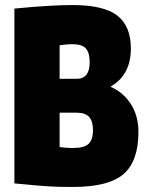

<svg xmlns="http://www.w3.org/2000/svg" viewBox="-20 -730 579 760"><path d="M37 -4V-696Q180 -710 268 -710Q390 -710 444 -668.5Q498 -627 498 -538Q498 -434 419 -388V-386Q470 -363 499 -316.5Q528 -270 528 -208Q528 -92 469 -41Q410 10 269 10Q235 10 213 9.5Q191 9 169.5 7.5Q148 6 117.5 3.5Q87 1 37 -4ZM216 -418H284Q335 -418 335 -484Q335 -521 320 -538Q305 -555 268 -555Q252 -555 243 -554Q234 -553 216 -551ZM216 -148Q246 -144 266 -144Q313 -144 330.5 -160.5Q348 -177 348 -215Q348 -251 332.5 -267.5Q317 -284 282 -284H216Z"/></svg>

Font: Georama SemiCondensed ExtraBold
Style: Regular
Weight: 800
Width: 4
Designer: Jean-Baptiste Levee
Foundry: Production Type
Version: Version 1.000